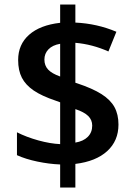

<svg xmlns="http://www.w3.org/2000/svg" viewBox="-20 -779 611 857"><path d="M55.7 -86.4V-188.5Q98.1 -167 151.1 -152.3Q204.1 -137.7 248.5 -135.7V-322.3L230 -329.1Q166 -350.6 130.1 -375.2Q94.2 -399.9 77.6 -432.1Q61 -464.4 61 -511.2Q61 -580.6 109.9 -623.8Q158.7 -667 248.5 -677.2V-758.8H316.4V-678.2Q413.1 -673.8 499.5 -637.2L463.9 -549.3Q391.6 -581.5 316.4 -587.9V-409.7L324.2 -407.2Q393.1 -384.3 433.1 -358.9Q473.1 -333.5 491 -300.8Q508.8 -268.1 508.8 -223.1Q508.8 -150.4 458.5 -104.5Q408.2 -58.6 316.4 -47.4V58.1H248.5V-44.9Q198.7 -46.9 146.5 -57.9Q94.2 -68.8 55.7 -86.4ZM391.6 -218.3Q391.6 -243.7 373.8 -261.2Q356 -278.8 316.4 -292V-142.6Q352.1 -148.4 371.8 -168.2Q391.6 -188 391.6 -218.3ZM178.2 -513.2Q178.2 -486.3 194.8 -468.5Q211.4 -450.7 248.5 -437.5V-583.5Q214.4 -577.6 196.3 -558.8Q178.2 -540 178.2 -513.2Z"/></svg>

Font: Viking Open Sans Light
Style: Bold
Weight: 600
Foundry: Ascender Corporation
Version: Version 2.001